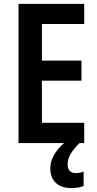

<svg xmlns="http://www.w3.org/2000/svg" viewBox="-20 -734 500 985"><path d="M412 0H75V-714H412V-611H195V-423H398V-320H195V-104H412ZM327 109Q327 154 370 154Q383 154 392.5 151.5Q402 149 409 146V220Q398 225 383 228Q368 231 348 231Q294 231 266 204Q238 177 238 129Q238 91 262 53Q286 15 328 -15L388 0Q355 33 341 58Q327 83 327 109Z"/></svg>

Font: Noto Sans Devanagari Condensed SemiBold
Style: Regular
Weight: 600
Width: 3
Designer: Jelle Bosma - Monotype Design Team
Foundry: Monotype Imaging Inc.
Version: Version 2.004; ttfautohint (v1.8.4.7-5d5b)